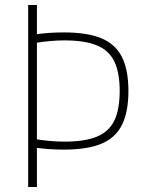

<svg xmlns="http://www.w3.org/2000/svg" viewBox="-20 -750 590 770"><path d="M236 -150Q207 -150 176.5 -152Q146 -154 107 -160L116 -193Q153 -187 182 -184.5Q211 -182 239 -182Q320 -182 368.5 -202Q417 -222 438.5 -266.5Q460 -311 460 -385Q460 -459 438.5 -503.5Q417 -548 368.5 -568Q320 -588 239 -588Q211 -588 182 -585.5Q153 -583 116 -577L107 -610Q146 -616 176.5 -618Q207 -620 236 -620Q330 -620 386.5 -596.5Q443 -573 469 -521.5Q495 -470 495 -385Q495 -301 469 -249Q443 -197 386.5 -173.5Q330 -150 236 -150ZM93 0V-730H128V0Z"/></svg>

Font: M PLUS Code Latin SemiExpanded ExtraLight
Style: Regular
Weight: 250
Width: 6
Designer: Coji Morishita
Foundry: UNDERFOREST DESIGN
Version: Version 1.002; ttfautohint (v1.8.3)